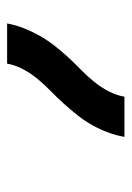

<svg xmlns="http://www.w3.org/2000/svg" viewBox="65 -877 370 540"><g transform="rotate(-90 250.0 -607.0)"><path d="M135 -442Q139 -465 147.5 -488Q156 -511 168 -532.5Q180 -554 195.5 -573.5Q211 -593 228 -612Q245 -631 263 -648.5Q281 -666 297 -685Q313 -704 325 -726.5Q337 -749 341 -772H454Q450 -749 441 -726Q432 -703 420 -681.5Q408 -660 392.5 -640Q377 -620 360 -601.5Q343 -583 325 -565.5Q307 -548 291 -528.5Q275 -509 263.5 -487Q252 -465 248 -442Z"/></g></svg>

Font: Iosevka Heavy
Style: Italic
Weight: 900
Italic angle: -9°
Monospace: yes
Designer: Belleve Invis
Foundry: Belleve Invis
Version: Version 32.5.0; ttfautohint (v1.8.4)